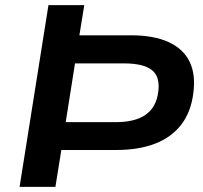

<svg xmlns="http://www.w3.org/2000/svg" viewBox="-20 -725 789 745"><path d="M56 0 168 -705H307L288 -588H489Q576 -588 633.5 -562Q691 -536 715.5 -486Q740 -436 730 -363Q721 -290 683 -241Q645 -192 581.5 -167.5Q518 -143 431 -143H218L195 0ZM235 -251H429Q505 -251 546 -280.5Q587 -310 594 -369Q602 -427 569.5 -453Q537 -479 461 -479H271Z"/></svg>

Font: Nunito Sans 10pt SemiExpanded
Style: Bold Italic
Weight: 700
Width: 6
Italic angle: -9°
Designer: Vernon Adams
Foundry: Vernon Adams
Version: Version 3.101;gftools[0.9.27]